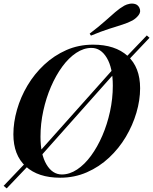

<svg xmlns="http://www.w3.org/2000/svg" viewBox="-28 -969 847 1062"><path d="M478 -704Q435 -704 393.5 -676.5Q352 -649 316.5 -600.5Q281 -552 254 -489.5Q227 -427 211.5 -356Q196 -285 196 -213Q196 -115 229 -59.5Q262 -4 314 -4Q357 -4 398.5 -31.5Q440 -59 475.5 -107.5Q511 -156 538 -218.5Q565 -281 580.5 -352Q596 -423 596 -495Q596 -593 563 -648.5Q530 -704 478 -704ZM46 -226Q46 -292 66 -362Q86 -432 124 -496Q162 -560 216.5 -611Q271 -662 339 -692Q407 -722 487 -722Q609 -722 678 -659.5Q747 -597 747 -481Q747 -415 726.5 -345.5Q706 -276 668 -212Q630 -148 575.5 -97Q521 -46 452.5 -16Q384 14 305 14Q183 14 114.5 -48.5Q46 -111 46 -226ZM649 -632 784 -773 799 -760 659 -612ZM151 -76 9 73 -8 59 138 -94ZM159 -95 638 -632 648 -612 172 -77ZM468 -783Q519 -822 551.5 -851Q584 -880 609.5 -902Q635 -924 660 -938Q673 -945 689 -948Q705 -951 720 -946.5Q735 -942 743 -926Q753 -905 739.5 -886.5Q726 -868 705 -856Q681 -843 649.5 -833Q618 -823 575.5 -809.5Q533 -796 475 -772Z"/></svg>

Font: Playfair Display SemiBold
Style: Italic
Weight: 600
Italic angle: -14°
Designer: Claus Eggers Sørensen
Foundry: Claus Eggers Sørensen
Version: Version 1.203